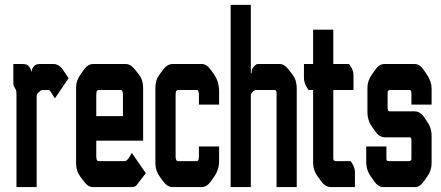

<svg xmlns="http://www.w3.org/2000/svg" viewBox="-20 -760 1790 780"><path d="M70.3 -500Q86.9 -500 93.8 -494.1Q106.4 -481.4 106.4 -469.7H108.4Q108.4 -481.4 121.1 -494.1Q127.9 -500 144.5 -500H196.3Q219.7 -500 235.4 -476.6L258.8 -442.4L203.1 -360.4L185.5 -387.7Q181.6 -394.5 176.8 -394.5H156.2Q147.5 -394.5 143.6 -390.6L134.8 -382.8Q128.9 -377.9 128.9 -366.2V0H46.9V-372.1Q46.9 -386.7 45.9 -391.1Q44.9 -395.5 40.5 -402.3Q36.1 -409.2 35.2 -413.1Q34.2 -417 34.2 -430.7V-500Z M515.6 -138.7 572.3 -56.6 544.9 -20.5Q532.2 -3.9 531.2 -3.9Q523.4 0 515.6 0H356.4Q337.9 0 321.3 -22.5L306.6 -42Q289.1 -65.4 289.1 -95.7V-404.3Q289.1 -432.6 306.6 -457L321.3 -477.5Q336.9 -500 359.4 -500H490.2Q510.7 -500 528.3 -477.5L543.9 -458Q561.5 -435.5 561.5 -403.3V-188.5H371.1V-125Q371.1 -105.5 379.9 -105.5H487.3Q493.2 -105.5 502 -116.2Q504.9 -120.1 515.6 -138.7ZM479.5 -288.1V-375Q479.5 -394.5 470.7 -394.5H379.9Q371.1 -394.5 371.1 -375V-288.1Z M870.1 -335H788.1V-375Q788.1 -394.5 779.3 -394.5H703.1Q693.4 -394.5 693.4 -375V-125Q693.4 -105.5 703.1 -105.5H779.3Q788.1 -105.5 788.1 -125V-165H870.1V-105.5Q870.1 -71.3 850.6 -43L836.9 -23.4Q820.3 0 798.8 0H681.6Q660.2 0 643.6 -22.5L629.9 -41Q611.3 -66.4 611.3 -95.7V-404.3Q611.3 -434.6 627.9 -457L641.6 -475.6Q659.2 -500 681.6 -500H799.8Q819.3 -500 836.9 -475.6L850.6 -456.1Q870.1 -427.7 870.1 -387.7Z M1027.3 -500H1116.2Q1135.7 -500 1153.3 -476.6L1168.9 -456.1Q1185.5 -434.6 1185.5 -400.4V0H1103.5V-382.8Q1103.5 -394.5 1094.7 -394.5H1020.5Q1013.7 -394.5 1005.9 -386.7Q999 -378.9 999 -372.1V0H917V-740.2H999V-462.9H1002Q1002 -476.6 1004.9 -480.5Q1017.6 -500 1027.3 -500Z M1334 -639.6V-500H1398.4Q1402.3 -494.1 1408.2 -484.4Q1416 -468.8 1416 -457V-394.5H1334V-115.2Q1334 -111.3 1336.4 -108.4Q1338.9 -105.5 1343.8 -105.5H1404.3Q1410.2 -97.7 1414.1 -89.8Q1421.9 -74.2 1421.9 -62.5V0H1324.2Q1301.8 0 1284.2 -24.4L1270.5 -43Q1252 -68.4 1252 -98.6V-394.5H1233.4Q1226.6 -404.3 1222.7 -412.1Q1214.8 -427.7 1214.8 -444.3V-500H1252V-639.6Z M1664.1 -307.6Q1686.5 -307.6 1702.1 -285.2L1716.8 -263.7Q1733.4 -239.3 1733.4 -210V-96.7Q1733.4 -67.4 1715.8 -43L1701.2 -22.5Q1685.5 0 1666 0H1537.1Q1516.6 0 1501 -22.5L1486.3 -43Q1467.8 -69.3 1467.8 -100.6V-165H1549.8Q1549.8 -165 1549.8 -115.2Q1549.8 -105.5 1558.6 -105.5Q1558.6 -105.5 1641.6 -105.5Q1651.4 -105.5 1651.4 -115.2V-191.4Q1651.4 -202.1 1643.6 -202.1H1544.9Q1521.5 -202.1 1505.9 -224.6L1491.2 -245.1Q1472.7 -271.5 1472.7 -302.7V-404.3Q1472.7 -431.6 1491.2 -458L1505.9 -478.5Q1521.5 -500 1542 -500H1664.1Q1684.6 -500 1700.2 -477.5L1714.8 -456.1Q1733.4 -428.7 1733.4 -399.4V-335H1651.4V-381.8Q1651.4 -394.5 1642.6 -394.5H1564.5Q1554.7 -394.5 1554.7 -382.8V-320.3Q1554.7 -307.6 1564.5 -307.6Z"/></svg>

Font: Vancouver Drive
Style: Bold
Weight: 700
Designer: Valery Zaveryaev
Foundry: Cyreal (www.cyreal.org)
Version: Version 1.01